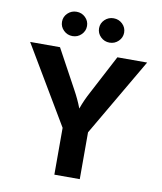

<svg xmlns="http://www.w3.org/2000/svg" viewBox="-100 -1024 930 1104"><g transform="rotate(10 365.5 -472.5)"><path d="M293.5 0V-273.4L23.9 -727.5H198.2L321.3 -501Q335 -476.1 346.4 -451.9Q357.9 -427.7 368.7 -399.4Q378.9 -428.2 389.9 -452.4Q400.9 -476.6 414.1 -501L533.2 -727.5H707L441.9 -273.4V0ZM257.3 -802.7Q227.1 -802.7 205.6 -823.7Q184.1 -844.7 184.1 -874Q184.1 -903.3 205.6 -924.1Q227.1 -944.8 257.3 -944.8Q287.6 -944.8 308.8 -924.1Q330.1 -903.3 330.1 -874Q330.1 -844.7 308.8 -823.7Q287.6 -802.7 257.3 -802.7ZM473.6 -802.7Q443.4 -802.7 421.9 -823.7Q400.4 -844.7 400.4 -874Q400.4 -903.3 421.9 -924.1Q443.4 -944.8 473.6 -944.8Q503.9 -944.8 525.4 -924.1Q546.9 -903.3 546.9 -874Q546.9 -844.7 525.4 -823.7Q503.9 -802.7 473.6 -802.7Z"/></g></svg>

Font: Inter
Style: Bold
Weight: 700
Designer: Rasmus Andersson
Foundry: rsms
Version: Version 4.001;git-9221beed3